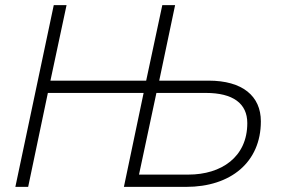

<svg xmlns="http://www.w3.org/2000/svg" viewBox="-20 -730 1105 750"><path d="M40 0H90L167 -367H541L464 0H707C881 0 999 -96 999 -256C999 -355 927 -415 795 -415H602L664 -710H614L551 -415H177L240 -710H190ZM523 -48 591 -367H784C890 -367 946 -326 946 -249C946 -116 844 -48 716 -48Z"/></svg>

Font: Geist ExtraLight
Style: Italic
Weight: 200
Italic angle: -12°
Designer: Basement.studio, Andrés Briganti, Mateo Zaragoza
Foundry: Basement.studio, Vercel, Andrés Briganti, Guido Ferreyra, Mateo Zaragoza
Version: Version 1.500